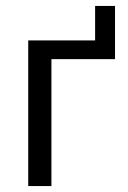

<svg xmlns="http://www.w3.org/2000/svg" viewBox="-20 -626 429 646"><path d="M75 0V-490H300V-606H367V-427H153V0Z"/></svg>

Font: Nunito Sans 10pt Condensed
Style: Regular
Weight: 400
Width: 3
Designer: Vernon Adams
Foundry: Vernon Adams
Version: Version 3.101;gftools[0.9.27]